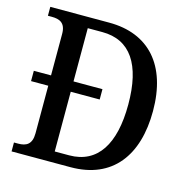

<svg xmlns="http://www.w3.org/2000/svg" viewBox="-105 -815 896 916"><g transform="rotate(15 343.0 -357.0)"><path d="M32 0H323C530 0 634 -141 634 -360C634 -587 519 -714 323 -714H32V-670H51C89 -670 120 -659 120 -604V-399H35V-348H120V-113C120 -57 91 -44 53 -44H32ZM302 -53H231V-348H374V-399H231V-662H303C442 -662 512 -557 512 -360C512 -164 442 -53 302 -53Z"/></g></svg>

Font: Noto Serif SemiCondensed Medium
Style: Regular
Weight: 500
Width: 4
Designer: Monotype Design Team
Foundry: Monotype Imaging Inc.
Version: Version 2.014